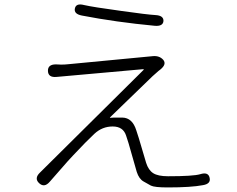

<svg xmlns="http://www.w3.org/2000/svg" viewBox="-20 -789 1040 841"><path d="M198 7Q174 35 151 13Q129 -8 155 -33L608 -482Q612 -486 607 -486L227 -452Q191 -449 190 -478Q189 -507 225 -507L248 -506Q265 -506 282 -508L649 -543Q678 -546 695 -527Q711 -508 683 -485L674 -478Q661 -467 648 -455L463 -276Q459 -273 464 -273L480 -274Q498 -274 516 -274Q560 -273 577 -218Q583 -201 588 -184L620 -76Q630 -44 651 -30.5Q672 -17 716 -17Q827 -17 857 -26Q892 -37 898 -11Q905 16 869 22Q817 32 715 32Q657 32 641 24Q625 15 609 6Q589 -5 579 -36Q574 -53 569 -71L543 -162Q538 -179 532 -196Q519 -235 473.5 -235Q428 -235 393.5 -203Q359 -171 300 -108Q288 -95 276 -82ZM696 -697Q694 -673 658 -676Q488 -692 338 -721Q303 -728 308 -752Q313 -776 348 -767Q387 -758 512 -741Q625 -725 661 -723Q697 -721 696 -697Z"/></svg>

Font: Resource Han Rounded JP Light
Style: Regular
Weight: 300
Designer: Cyano Hao (round all glyphs); Ryoko NISHIZUKA 西塚涼子 (kana, bopomofo & ideographs); Paul D. Hunt (Latin, Greek & Cyrillic)
Foundry: Cyano Hao
Version: 0.990